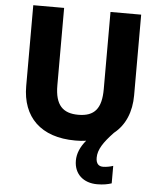

<svg xmlns="http://www.w3.org/2000/svg" viewBox="-62 -767 880 1060"><g transform="rotate(5 378.0 -237.0)"><path d="M501 94C501 49 529 7 584 -51C646 -100 677 -176 677 -267V-714H507V-286C507 -179 469 -133 379 -133C294 -133 250 -175 250 -285V-714H79V-266C79 -95 183 10 375 10C396 10 416 9 435 6C404 43 388 81 388 120C388 195 441 240 516 240C550 240 575 235 596 228V131C583 136 559 141 540 141C517 141 501 128 501 94Z"/></g></svg>

Font: Noto Sans Gurmukhi ExtraBold
Style: Regular
Weight: 800
Designer: Jelle Bosma - Monotype Design Team
Foundry: Monotype Imaging Inc.
Version: Version 2.004